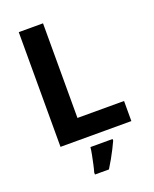

<svg xmlns="http://www.w3.org/2000/svg" viewBox="-168 -808 902 1123"><g transform="rotate(-20 282.5 -246.5)"><path d="M90 0V-714H241V-125H531V0ZM392 71Q382 93 369.5 117.5Q357 142 342.5 168Q328 194 311 221H224V208Q230 188 235.5 162Q241 136 246.5 109Q252 82 254 61H392Z"/></g></svg>

Font: Noto Sans Tai Tham
Style: Regular
Weight: 400
Designer: Monotype Design Team 2013. Revised by David WIlliams 2020
Foundry: Monotype Imaging Inc.
Version: Version 2.002